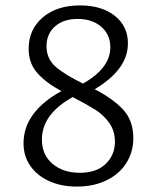

<svg xmlns="http://www.w3.org/2000/svg" viewBox="-20 -684 571 710"><path d="M473 -173Q473 -122 447 -81Q421 -40 373.5 -17Q326 6 264 6Q207 6 162.5 -14Q118 -34 92.5 -70Q67 -106 67 -154Q67 -213 103 -261.5Q139 -310 207 -347Q150 -378 118 -414Q86 -450 86 -504Q86 -575 138 -619.5Q190 -664 276 -664Q356 -664 404.5 -625.5Q453 -587 453 -524Q453 -473 420.5 -430.5Q388 -388 330 -354Q398 -319 435.5 -278.5Q473 -238 473 -173ZM287 -375Q388 -432 388 -509Q388 -556 354.5 -585Q321 -614 267 -614Q215 -614 183.5 -586.5Q152 -559 152 -513Q152 -467 185.5 -437.5Q219 -408 287 -375ZM405 -160Q405 -200 384 -229.5Q363 -259 332 -278.5Q301 -298 249 -325Q135 -262 135 -168Q135 -111 174.5 -78Q214 -45 275 -45Q337 -45 371 -78Q405 -111 405 -160Z"/></svg>

Font: Ysabeau Infant
Style: Regular
Weight: 400
Designer: Christian Thalmann (Catharsis Fonts)
Version: Version 0.003